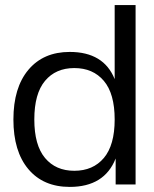

<svg xmlns="http://www.w3.org/2000/svg" viewBox="-20 -732 611 762"><path d="M256.8 9.8Q151.9 9.8 92.5 -60.8Q33.2 -131.3 33.2 -257.8Q33.2 -384.3 92.8 -455.1Q152.3 -525.9 256.8 -525.9Q391.6 -525.9 435.1 -418V-711.9H518.1V0H439V-103Q394.5 9.8 256.8 9.8ZM274.9 -54.2Q349.1 -54.2 392.1 -105Q435.1 -155.8 435.1 -257.8Q435.1 -360.4 392.1 -411.1Q349.1 -461.9 274.9 -461.9Q201.2 -461.9 158.7 -411.1Q116.2 -360.4 116.2 -257.8Q116.2 -155.8 158.7 -105Q201.2 -54.2 274.9 -54.2Z"/></svg>

Font: Creato Display
Style: Regular
Weight: 400
Version: Version 1.000